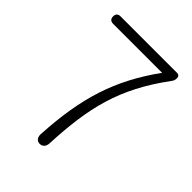

<svg xmlns="http://www.w3.org/2000/svg" viewBox="-208 -840 950 950"><g transform="rotate(45 267.5 -364.5)"><path d="M232 -677H417C278 -484 222 -307 207 -38C206 -17 216 0 237 0C257 0 269 -15 270 -35C282 -295 321 -469 478 -681C485 -690 488 -699 488 -708V-711C488 -722 481 -729 470 -729H268H74C57 -729 48 -720 48 -703C48 -686 57 -677 74 -677Z"/></g></svg>

Font: GenSenRounded2 TW L
Style: Regular
Weight: 300
Version: Version 2.100;PS 2.1;hotconv 16.6.51;makeotf.lib2.5.65220 DE